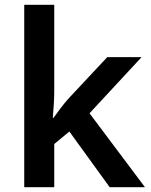

<svg xmlns="http://www.w3.org/2000/svg" viewBox="-20 -846 628 800"><path d="M206 -465V-826H81V-66H206V-246L269 -298L437 -66H584L353 -374L570 -608H427L267 -437C245 -413 220 -379 203 -355H200C203 -390 206 -431 206 -465Z"/></svg>

Font: Noto Sans Malayalam UI SemiBold
Style: Regular
Weight: 600
Designer: Jelle Bosma - Monotype Design Team
Foundry: Monotype Imaging Inc.
Version: Version 2.104